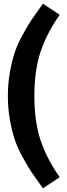

<svg xmlns="http://www.w3.org/2000/svg" viewBox="-20 -875 364 1050"><path d="M215 -855 306 -794Q234 -690 201 -589.5Q168 -489 168 -350Q168 -211 201 -110.5Q234 -10 306 94L215 155Q176 101 155.5 71Q135 41 105.5 -12.5Q76 -66 61 -110.5Q46 -155 34.5 -218Q23 -281 23 -350Q23 -419 34.5 -482Q46 -545 61 -589.5Q76 -634 105.5 -687.5Q135 -741 155.5 -771Q176 -801 215 -855Z"/></svg>

Font: Fira Sans SemiBold
Style: Regular
Weight: 600
Designer: bBox Type GmbH & Carrois Corporate GbR & Edenspiekermann AG
Foundry: bBox Type GmbH & Carrois Corporate GbR & Edenspiekermann AG
Version: Version 4.301;PS 004.301;hotconv 1.0.88;makeotf.lib2.5.64775